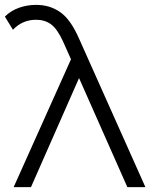

<svg xmlns="http://www.w3.org/2000/svg" viewBox="-55 -767 617 787"><path d="M93 -747Q149 -747 191.5 -717.5Q234 -688 268 -611L541 0H467L269 -447L72 0H1L236 -524L203 -598Q180 -648 154.5 -667Q129 -686 93 -686Q37 -686 -2 -645L-35 -699Q-11 -723 22.5 -735Q56 -747 93 -747Z"/></svg>

Font: Montserrat
Style: Regular
Weight: 400
Designer: Julieta Ulanovsky
Foundry: Julieta Ulanovsky
Version: Version 9.000; ttfautohint (v1.8.4.7-5d5b)